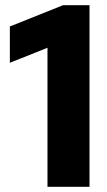

<svg xmlns="http://www.w3.org/2000/svg" viewBox="-20 -720 413 740"><path d="M325 -700V0H163V-536L18 -478V-618L223 -700Z"/></svg>

Font: Rosa Sans Black
Style: Regular
Weight: 900
Designer: Pentagram / MCKL
Foundry: Pentagram / MCKL
Version: Version 1.005;September 16, 2019;FontCreator 11.5.0.2425 64-